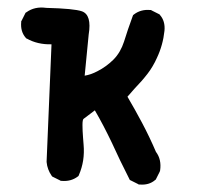

<svg xmlns="http://www.w3.org/2000/svg" viewBox="-20 -487 540 517"><path d="M352.1 8.8 332.5 -1 329.6 -2.4 328.1 -5.4Q302.7 -55.2 280.3 -104.5Q270 -126 258.8 -147.5Q247.6 -168.9 235.4 -189.9L205.1 -167Q202.1 -165 202.1 -150.1Q202.1 -135.3 203.6 -116.7Q205.1 -98.1 205.1 -97.2Q207 -75.7 203.9 -55.2Q200.7 -34.7 192.4 -15.6L191.4 -13.2L189.5 -11.7Q170.9 2.4 145.5 0H143.6L142.1 -1L122.6 -10.7L120.6 -11.7L119.1 -13.7Q113.3 -22 109.9 -31.2Q106.4 -40.5 105.5 -50.8V-51.3V-52.2L118.7 -367.7Q81.1 -366.7 51.8 -383.3L50.3 -383.8L49.3 -385.3Q34.7 -401.9 37.1 -427.7V-429.7L38.1 -431.2L47.9 -450.7L48.8 -452.6L51.3 -454.1Q73.7 -470.2 104.5 -465.8Q179.7 -463.9 200.7 -456.5Q227.5 -446.8 218.8 -394L208 -283.2Q216.8 -284.7 225.1 -287.6Q233.4 -290.5 242.7 -295.4Q266.6 -307.6 286.1 -327.1Q304.7 -346.2 314 -375Q318.8 -390.6 324.7 -408Q330.6 -425.3 337.4 -443.8L338.4 -446.3L340.8 -448.2Q359.4 -462.4 384.8 -460H386.7L388.2 -459L407.7 -449.2L409.7 -448.2L410.6 -446.8Q425.3 -430.2 422.9 -404.3Q418.9 -365.7 402.3 -330.6Q399.9 -325.2 397 -319.6Q394 -314 390.9 -308.6Q387.7 -303.2 384.3 -298.1Q380.9 -293 377.2 -288.3Q373.5 -283.7 369.6 -278.8Q365.7 -273.9 361.8 -269.5Q351.6 -258.8 341.8 -247.8Q332 -236.8 323.2 -226.6Q343.3 -192.4 362.3 -156.7Q382.3 -119.1 399.9 -78.1Q415.5 -57.6 411.1 -27.8L410.6 -26.4L410.2 -24.9L400.4 -5.4L399.4 -3.4L397.9 -2.4Q381.3 12.2 355.5 9.8H353.5Z"/></svg>

Font: NaikaiFont
Style: Bold
Weight: 700
Version: Version 1.89